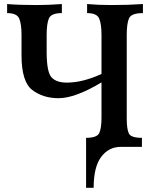

<svg xmlns="http://www.w3.org/2000/svg" viewBox="-20 -713 763 932"><path d="M434.6 198.7H397.9V-43.9Q450.7 -43.9 461.7 -67.1Q472.7 -90.3 472.7 -140.6V-313Q344.7 -236.3 264.2 -236.3Q189 -236.3 136.7 -276.1Q84.5 -315.9 84.5 -444.3V-543.5Q84.5 -595.2 73.5 -622.3Q62.5 -649.4 14.6 -649.4V-693.4Q69.3 -688.5 158.2 -688.5Q214.8 -688.5 280.3 -693.4V-649.4Q228.5 -649.4 217.5 -623.8Q206.5 -598.1 206.5 -544.4V-457Q207 -362.3 230.5 -337.2Q253.9 -312 304.7 -312Q380.9 -312 472.7 -354V-543.5Q472.7 -595.2 461.7 -622.3Q450.7 -649.4 402.8 -649.4V-693.4Q457.5 -688.5 521.5 -688.5Q603.5 -688.5 673.8 -693.4V-649.4Q617.2 -649.4 606.2 -623.8Q595.2 -598.1 595.2 -544.4V-137.7Q595.2 -86.4 605.5 -65.2Q615.7 -43.9 668.9 -43.9V0H565.4Q507.8 0 471.2 48.6Q434.6 97.2 434.6 198.7Z"/></svg>

Font: Kelvinch
Style: Bold
Weight: 700
Designer: Paul James Miller
Foundry: High-Logic / Made with FontCreator
Version: Version 3.501;March 28, 2021;FontCreator 13.0.0.2683 64-bit